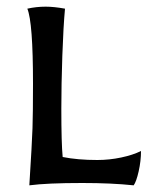

<svg xmlns="http://www.w3.org/2000/svg" viewBox="-20 -553 453 576"><path d="M79 -302Q79 -486 62 -527Q89 -533 117 -533Q142 -533 175 -527Q170 -473 167 -386Q164 -299 164 -227Q164 -123 168 -82Q213 -73 272 -73Q308 -73 343.5 -80.5Q379 -88 403 -100Q403 -70 396 -39Q389 -8 381 3Q315 -4 227 -4Q121 -4 68 3Q76 -123 77.5 -168.5Q79 -214 79 -302Z"/></svg>

Font: Mirza
Style: Regular
Weight: 400
Designer: Arabic design by Kourosh Beigpour, Latin design by Eduardo Tunni, engineering by Lasse Fister
Version: Version 1.000